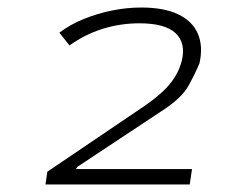

<svg xmlns="http://www.w3.org/2000/svg" viewBox="-20 -729 610 511"><path d="M101 -238 106 -272 369 -450Q413 -481 434.5 -508.5Q456 -536 464 -568Q475 -615 447 -641Q419 -667 351 -667Q300 -667 252.5 -652Q205 -637 165 -608L138 -642Q167 -664 203 -678.5Q239 -693 278 -701Q317 -709 356 -709Q416 -709 454 -691Q492 -673 506.5 -639.5Q521 -606 511 -561Q500 -534 481.5 -500.5Q463 -467 408 -432L186 -285L182 -279H491L485 -238Z"/></svg>

Font: Nunito Sans 7pt Expanded ExtraLight
Style: Italic
Weight: 250
Width: 7
Italic angle: -9°
Designer: Vernon Adams
Foundry: Vernon Adams
Version: Version 3.101;gftools[0.9.27]